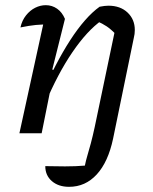

<svg xmlns="http://www.w3.org/2000/svg" viewBox="-20 -515 593 742"><path d="M247 207Q206 207 180.5 185Q155 163 155 127Q189 128 231 128Q273 128 308 125Q312 105 318 85Q324 65 331 39Q338 13 346 -24L431 -430L497 -368L417 21Q398 111 354 159Q310 207 247 207ZM55 0 156 -462 169 -420Q144 -421 118.5 -418.5Q93 -416 59 -409Q65 -436 80.5 -455.5Q96 -475 116 -485Q136 -495 157 -495Q181 -495 200.5 -481.5Q220 -468 231 -442L182 -246L190 -244L141 0ZM154 -113 142 -149Q168 -210 195.5 -263Q223 -316 251.5 -360Q280 -404 308.5 -436.5Q337 -469 365 -489Q375 -491 383.5 -492Q392 -493 399 -493Q445 -493 473 -466.5Q501 -440 501 -399Q501 -391 500 -383.5Q499 -376 497 -368L430 -380Q409 -402 392.5 -413Q376 -424 353 -434L374 -437Q317 -397 260 -313.5Q203 -230 154 -113Z"/></svg>

Font: Piazzolla Thin Medium
Style: Italic
Weight: 500
Italic angle: -11.3°
Version: Version 2.005